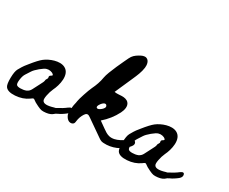

<svg xmlns="http://www.w3.org/2000/svg" viewBox="-115 -1090 1761 1478"><g transform="rotate(30 765.5 -351.0)"><path d="M501.8 -95.8C482.5 -80.4 456.3 -64 423 -46.8C421 -45.7 418.7 -44.8 416.3 -43.8C414 -43.8 411.8 -43.5 409.5 -42.9C354.5 -25.7 321.8 -26.9 311.6 -46.8C307.1 -54.4 307.1 -70 311.6 -93.3C316.1 -116.7 322.8 -138.3 331.8 -158.1C358.9 -212.4 384.9 -318.8 319.8 -352.3C269.1 -378.4 189.2 -347.7 147.9 -315.5C129 -300.8 103.3 -273 70.7 -232C60.4 -219.9 53.2 -210.8 49 -204.7C44.9 -198.6 40.6 -192.2 36.1 -185.5C31.6 -178.7 25.5 -168.4 17.8 -154.3C8.9 -138.3 4.1 -111.4 3.5 -73.7C2.8 -35.9 6.7 -10.6 15 2.2C28.4 22.7 57.2 31.5 101.4 28.6C145.6 25.7 183.6 12.7 215.6 -10.3C225.2 -18 231.9 -22.2 235.8 -22.8C239.6 -23.4 244.1 -21.5 249.2 -17C256.9 -10 272.9 -0.7 297.2 10.8C313.2 18.5 325.8 23.1 335.1 24.7C344.4 26.3 357.4 26.1 374 24.2C400.2 21 420.4 12.7 434.5 -0.7L439.1 -5.1C447.5 -9.7 454.2 -13.5 457.5 -15.1C468.5 -19.6 479 -25.3 489.3 -32.4C505.7 -43.7 537.7 -61.3 537.5 -84.9C537.2 -110.5 520.8 -110.4 501.8 -95.8ZM264.6 -242.6C255 -237.5 251.4 -230.7 254 -222.4C255.9 -216 254.6 -210.1 250.2 -204.7C245.7 -199.2 243.4 -194 243.4 -188.8C243.4 -180.5 236.7 -164.5 223.3 -140.8C216.2 -127.4 206 -107.6 192.6 -81.3C185.5 -66.6 174.3 -55.7 159 -48.7C143.6 -42.9 127 -40 109 -40C91.1 -40 79.6 -43.3 74.5 -49.6C68.7 -56.7 67.5 -72.2 70.7 -96.2C73.9 -120.2 79.9 -138.6 88.9 -151.4C95.9 -162.9 104.6 -176.4 114.8 -191.7C123.2 -205.2 138.3 -221 160.4 -239.3C182.5 -257.5 199 -267.9 209.9 -270.5C220.7 -273.7 231.9 -274.1 243.4 -271.9C255 -269.6 263.9 -265.3 270.3 -258.9C273.5 -255.7 274.8 -253 274.2 -250.8C273.5 -248.5 270.3 -245.8 264.6 -242.6Z M1085.2 -106.9C1085.2 -107.3 1085.3 -107.6 1085.3 -108C1086 -119.1 1078 -131.4 1066.9 -131.4C1062.1 -131.4 1057.6 -129.2 1053.3 -126.9C1026.2 -112.5 1001.5 -93.5 974.2 -79.4C946.8 -65.3 915.2 -56.1 885.3 -63.3C863.8 -68.4 845.2 -81.4 827.3 -94.2C807.9 -107.9 788.6 -121.6 769.3 -135.3C811.7 -172.2 847.7 -216.8 872.8 -267C887.6 -296.5 897.4 -335.4 875.3 -359.9C860.9 -376 837.3 -379.9 815.7 -379.5C794.1 -379 772.2 -375.1 751.1 -379.3C774.4 -432.1 797.7 -484.9 821.1 -537.8C838.1 -576.3 855.4 -615.4 860.8 -657.1C864.4 -684.7 858.5 -719.2 832.4 -728.9C812.4 -736.3 790.7 -725.1 772.3 -714.4C745.5 -698.6 728.2 -683.9 715 -655.9C701.2 -626.7 631.8 -484.5 623.7 -433.7C617.3 -393.3 603.4 -354.4 585.4 -317.7C570.2 -286.8 539 -190.8 537.5 -172.4C535.9 -154.2 528.9 -137.1 527.7 -118.7C526.2 -93.7 518.7 -64.2 529.7 -41.2C536.7 -26.6 546.8 -12.4 561.7 -5.9C576.6 0.6 596.9 -3.6 604.1 -18.1C607.1 -24.2 607.5 -31.2 608.4 -37.9C611.3 -62.8 620.1 -86.9 633.8 -107.9C638.9 -115.8 645.7 -123.8 655 -125.3C664.5 -126.8 673.5 -121.1 681.4 -115.6C730.6 -81.4 779.7 -47.3 828.9 -13.1C836.5 -7.9 844.2 -2.5 853 0.5C859.5 2.7 866.5 3.5 873.5 4C947.2 9.2 1022.6 -22.4 1070.5 -78.8C1077.5 -86.9 1084.1 -96.3 1085.2 -106.9ZM733.4 -217.8C714.8 -202.3 701.6 -197.8 693.9 -204.4C686.1 -211 689.6 -224 704.4 -243.4C714.4 -255.7 723.7 -262.7 732.3 -264.3C740.8 -265.8 747 -261.6 750.9 -251.5C753.9 -242.2 748.1 -231 733.4 -217.8Z M1495.8 -95.8C1476.5 -80.4 1450.3 -64 1417 -46.8C1415 -45.7 1412.7 -44.8 1410.3 -43.8C1408 -43.8 1405.8 -43.5 1403.5 -42.9C1348.5 -25.7 1315.8 -26.9 1305.6 -46.8C1301.1 -54.4 1301.1 -70 1305.6 -93.3C1310.1 -116.7 1316.8 -138.3 1325.8 -158.1C1352.9 -212.4 1378.9 -318.8 1313.8 -352.3C1263.1 -378.4 1183.2 -347.7 1141.9 -315.5C1123 -300.8 1097.3 -273 1064.7 -232C1054.4 -219.9 1047.2 -210.8 1043 -204.7C1038.9 -198.6 1034.6 -192.2 1030.1 -185.5C1025.6 -178.7 1019.5 -168.4 1011.8 -154.3C1002.9 -138.3 998.1 -111.4 997.5 -73.7C996.8 -35.9 1000.7 -10.6 1009 2.2C1022.4 22.7 1051.2 31.5 1095.4 28.6C1139.6 25.7 1177.6 12.7 1209.6 -10.3C1219.2 -18 1225.9 -22.2 1229.8 -22.8C1233.6 -23.4 1238.1 -21.5 1243.2 -17C1250.9 -10 1266.9 -0.7 1291.2 10.8C1307.2 18.5 1319.8 23.1 1329.1 24.7C1338.4 26.3 1351.4 26.1 1368 24.2C1394.2 21 1414.4 12.7 1428.5 -0.7L1433.1 -5.1C1441.5 -9.7 1448.2 -13.5 1451.5 -15.1C1462.5 -19.6 1473 -25.3 1483.3 -32.4C1499.7 -43.7 1531.7 -61.3 1531.5 -84.9C1531.2 -110.5 1514.8 -110.4 1495.8 -95.8ZM1258.6 -242.6C1249 -237.5 1245.4 -230.7 1248 -222.4C1249.9 -216 1248.6 -210.1 1244.2 -204.7C1239.7 -199.2 1237.4 -194 1237.4 -188.8C1237.4 -180.5 1230.7 -164.5 1217.3 -140.8C1210.2 -127.4 1200 -107.6 1186.6 -81.3C1179.5 -66.6 1168.3 -55.7 1153 -48.7C1137.6 -42.9 1121 -40 1103 -40C1085.1 -40 1073.6 -43.3 1068.5 -49.6C1062.7 -56.7 1061.5 -72.2 1064.7 -96.2C1067.9 -120.2 1073.9 -138.6 1082.9 -151.4C1089.9 -162.9 1098.6 -176.4 1108.8 -191.7C1117.2 -205.2 1132.3 -221 1154.4 -239.3C1176.5 -257.5 1193 -267.9 1203.9 -270.5C1214.7 -273.7 1225.9 -274.1 1237.4 -271.9C1249 -269.6 1257.9 -265.3 1264.3 -258.9C1267.5 -255.7 1268.8 -253 1268.2 -250.8C1267.5 -248.5 1264.3 -245.8 1258.6 -242.6Z"/></g></svg>

Font: Beth Ellen
Style: Regular
Weight: 400
Version: Version 1.015;Fontself Maker 2.1.2